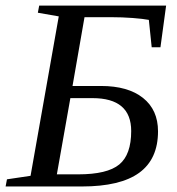

<svg xmlns="http://www.w3.org/2000/svg" viewBox="-32 -675 642 695"><path d="M230.5 -363.8H333.5Q431.2 -363.8 485.6 -320.6Q540 -277.3 540 -199.7Q540 -99.1 471.9 -49.6Q403.8 0 264.2 0H-11.7L-6.8 -25.9L78.6 -38.6L180.7 -615.7L105 -628.9L109.9 -654.8H569.3L548.8 -503.9H517.1L506.8 -603Q486.8 -606.9 448.2 -609.9Q409.7 -612.8 370.1 -612.8H273.9ZM222.7 -319.8 173.8 -43.9H251Q356.4 -43.9 399.7 -79.6Q442.9 -115.2 442.9 -200.7Q442.9 -319.8 302.7 -319.8Z"/></svg>

Font: Liberation Serif
Style: Italic
Weight: 400
Italic angle: -16.333°
Designer: Steve Matteson
Foundry: Ascender Corporation
Version: Version 2.1.5